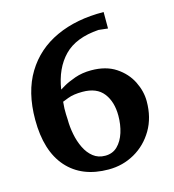

<svg xmlns="http://www.w3.org/2000/svg" viewBox="-105 -775 798 880"><g transform="rotate(-15 293.5 -335.5)"><path d="M551.8 -241.2Q551.8 -163.6 517.6 -105.7Q483.4 -47.9 427 -15.9Q370.6 16.1 303.2 16.1Q176.8 16.1 106.4 -63.2Q36.1 -142.6 36.1 -291Q36.1 -422.4 90.1 -511Q144 -599.6 241 -644Q337.9 -688.5 466.8 -687V-608.9L422.9 -613.8Q314 -606.4 258.1 -549.1Q202.1 -491.7 187 -394Q187 -394 208 -406.5Q229 -418.9 264.2 -431.4Q299.3 -443.8 341.8 -443.8Q412.1 -443.8 458.7 -412.8Q505.4 -381.8 528.6 -335.2Q551.8 -288.6 551.8 -241.2ZM409.2 -210.9Q409.2 -276.9 377.4 -317.9Q345.7 -358.9 277.8 -358.9Q235.4 -358.9 208.3 -348.4Q181.2 -337.9 181.2 -337.9Q177.7 -304.2 179 -279.1Q180.2 -253.9 180.2 -253.9Q180.2 -219.2 187.3 -183.1Q194.3 -147 209.2 -116.5Q224.1 -85.9 247.6 -67.4Q271 -48.8 304.2 -48.8Q339.4 -48.8 362.5 -71.5Q385.7 -94.2 397.5 -131.3Q409.2 -168.5 409.2 -210.9Z"/></g></svg>

Font: Charis
Style: Bold
Weight: 700
Designer: Walt Agee, Miriam Martin, Annie Olsen, Victor Gaultney, Lorna Priest, Alan Ward, Bob Hallissy, Martin Hosken, Sharon Cor
Foundry: SIL Global
Version: Version 7.000